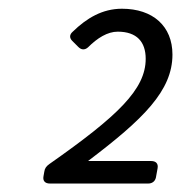

<svg xmlns="http://www.w3.org/2000/svg" viewBox="-20 -817 417 442"><path d="M82 -421.9 80.1 -411.1C78.1 -400.4 84 -394.5 94.7 -394.5H321.3C330.1 -394.5 336.9 -399.4 338.9 -408.2L342.8 -429.7C344.7 -440.4 338.9 -446.3 328.1 -446.3H182.6C310.5 -543 377 -608.4 377 -691.4C377 -756.8 332 -796.9 260.7 -796.9C215.8 -796.9 179.7 -775.4 147.5 -744.1C139.6 -737.3 139.6 -729.5 146.5 -722.7L160.2 -709C167 -702.1 174.8 -701.2 182.6 -708C204.1 -729.5 227.5 -744.1 251 -744.1C294.9 -744.1 315.4 -720.7 315.4 -681.6C315.4 -611.3 251 -549.8 93.8 -439.5C86.9 -434.6 83 -429.7 82 -421.9Z"/></svg>

Font: Ed Sans Neue
Style: Italic
Weight: 400
Italic angle: -11°
Designer: Stephen Hutchings
Version: Version 1.004;PS 001.004;hotconv 1.0.88;makeotf.lib2.5.64775